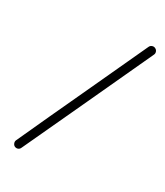

<svg xmlns="http://www.w3.org/2000/svg" viewBox="-151 -624 609 707"><g transform="rotate(30 153.5 -271.0)"><path d="M273 -548Q276 -555 283 -557.5Q290 -560 296 -557Q303 -554 305.5 -547Q308 -540 305 -534Q242 -398 179.5 -263Q117 -128 54 7Q51 14 44.5 16.5Q38 19 31 16Q25 13 22.5 6Q20 -1 23 -7Q85 -143 148 -278Q211 -413 273 -548Q273 -548 273 -548Q273 -548 273 -548Z"/></g></svg>

Font: FRB American Cursive
Style: Italic
Weight: 400
Italic angle: -25°
Version: Version 2.0;Modular Font Editor K font №1